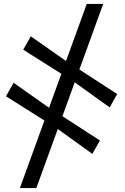

<svg xmlns="http://www.w3.org/2000/svg" viewBox="-20 -792 633 975"><path d="M81 163 420.5 -772H504L164.5 163ZM449 -10.5 255 -150 215 -174 10.5 -303 49 -371.5 240 -237 280 -213 487.5 -78.5ZM537 -246.5 342.5 -386 302.5 -410.5 98 -539.5 136.5 -607.5 328 -473.5 367.5 -449 575 -314.5Z"/></svg>

Font: Merriweather 72pt Black
Style: Italic
Weight: 900
Italic angle: -7.8°
Version: Version 2.101